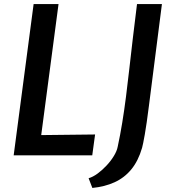

<svg xmlns="http://www.w3.org/2000/svg" viewBox="-20 -767 846 948"><path d="M47.5 0 146 -747H269L183.5 -100L449.5 -103L435.5 0ZM436 161 417.5 113Q438.5 107 461.8 90Q485 73 506.2 50.2Q527.5 27.5 542.2 3.2Q557 -21 561 -42Q573.5 -99.5 583.5 -161Q593.5 -222.5 602 -288.8Q610.5 -355 618.5 -427.2Q626.5 -499.5 636 -579Q645.5 -658.5 656.5 -747H779.5L715 -242Q704 -154.5 695 -103.5Q686 -52.5 681.5 -37Q662.5 28 628.2 69.5Q594 111 545.5 133Q497 155 436 161Z"/></svg>

Font: Merriweather Sans Medium
Style: Italic
Weight: 500
Italic angle: -7.5°
Designer: Eben Sorkin
Foundry: Eben Sorkin
Version: Version 2.001